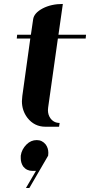

<svg xmlns="http://www.w3.org/2000/svg" viewBox="-20 -635 451 962"><path d="M64 -441.9 65.9 -460.9H134.8L146 -538.1Q150.4 -569.8 193.8 -592.8Q236.8 -615.2 294.9 -615.2L272.9 -460.9H411.1L409.2 -441.9H270L221.2 -96.2Q220.2 -91.3 220.2 -83Q220.2 -59.6 232.9 -42Q250 -19 278.8 -19L275.9 0H208Q151.9 0 117.2 -44.9Q89.8 -81.1 89.8 -127.9Q89.8 -136.2 91.8 -153.8L131.8 -441.9ZM84 145Q88.4 113.3 112.8 88.9Q134.8 66.9 164.1 66.9Q191.4 66.9 209 88.9Q222.2 106.9 222.2 130.9Q222.2 140.1 221.2 145L127 307.1H109.9L160.2 221.2H142.1Q113.8 221.2 96.2 199.2Q84 180.7 84 158.2Z"/></svg>

Font: Hjet
Style: Italic
Weight: 400
Designer: T. Christopher White
Version: Version 1.2